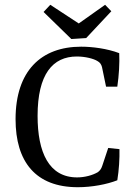

<svg xmlns="http://www.w3.org/2000/svg" viewBox="-20 -772 563 802"><path d="M305 10C364 10 427 -2 470 -19C477 -62 480 -110 479 -149L432 -154L407 -79C403 -67 398 -60 389 -53C367 -40 334 -31 302 -31C184 -31 137 -136 137 -288C137 -462 200 -536 301 -536C336 -536 371 -527 387 -517C398 -511 403 -503 406 -492L423 -410H470C477 -458 480 -508 478 -550C428 -569 366 -577 319 -577C152 -577 45 -476 45 -274C45 -96 129 10 305 10ZM419 -752 309 -674 190 -752 162 -722 278 -609 340 -613 445 -725Z"/></svg>

Font: Yrsa
Style: Regular
Weight: 400
Designer: Anna Giedrys (Yrsa+Rasa design), David Brezina (Yrsa art-direction, Rasa art-direction, design)
Foundry: Rosetta Type Foundry
Version: Version 1.001;PS 1.1;hotconv 1.0.88;makeotf.lib2.5.647800